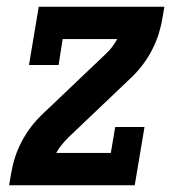

<svg xmlns="http://www.w3.org/2000/svg" viewBox="-20 -550 540 570"><path d="M7 0 13 -35Q17 -59 24.5 -82.5Q32 -106 44 -129Q56 -152 71.5 -172.5Q87 -193 106 -211L292 -388Q303 -398 312 -409.5Q321 -421 328 -434H166L154 -357H66L95 -530H468L462 -495Q458 -471 450.5 -447.5Q443 -424 431 -401Q419 -378 403.5 -357.5Q388 -337 369 -319L183 -142Q173 -132 163.5 -120.5Q154 -109 147 -96H309L322 -173H409L380 0Z"/></svg>

Font: Iosevka Curly Slab Oblique
Style: Bold
Weight: 700
Italic angle: -9°
Monospace: yes
Designer: Belleve Invis
Foundry: Belleve Invis
Version: Version 11.1.0; ttfautohint (v1.8.3)